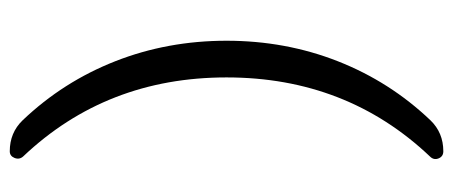

<svg xmlns="http://www.w3.org/2000/svg" viewBox="-294 -516 950 403"><g transform="rotate(-90 181.5 -315.0)"><path d="M65 140Q54 140 50 130Q46 120 54 112Q220 -63 220 -315Q220 -567 54 -742Q47 -750 51 -760Q55 -770 65 -770Q104 -770 130 -743Q211 -658 254 -548.5Q297 -439 297 -315Q297 -191 254 -81.5Q211 28 130 113Q104 140 65 140Z"/></g></svg>

Font: Rounded Mplus 1c
Style: Regular
Weight: 400
Version: Version 1.059.20150529